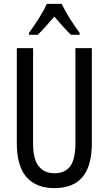

<svg xmlns="http://www.w3.org/2000/svg" viewBox="-20 -963 562 993"><path d="M455 -224Q455 -103 406 -46.5Q357 10 262 10Q167 10 117 -47Q67 -104 67 -223V-714H151V-222Q151 -140 180 -103.5Q209 -67 262 -67Q316 -67 343 -103Q370 -139 370 -223V-714H455ZM299 -943Q315 -909 341 -867.5Q367 -826 392 -793V-783H347Q326 -803 305 -827Q284 -851 261 -877Q238 -851 215.5 -825.5Q193 -800 175 -783H130V-793Q157 -830 182.5 -870.5Q208 -911 222 -943Z"/></svg>

Font: Noto Sans Bengali ExtraCondensed
Style: Regular
Weight: 400
Width: 2
Designer: Jelle Bosma - Monotype Design Team
Foundry: Monotype Imaging Inc.
Version: Version 2.003; ttfautohint (v1.8.4.7-5d5b)